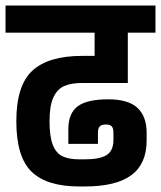

<svg xmlns="http://www.w3.org/2000/svg" viewBox="-30 -681 582 694"><path d="M149 -243Q149 -187 161 -157Q173 -127 196 -116Q219 -105 257 -105H276Q330 -105 354.5 -120Q379 -135 380 -172V-202Q380 -218 373.5 -224.5Q367 -231 353 -231Q338 -231 331 -224.5Q324 -218 324 -202V-161H217V-214Q217 -271 250.5 -296.5Q284 -322 361 -322Q434 -322 467 -291Q500 -260 500 -201V-173Q500 -89 445 -48Q390 -7 276 -7H257Q139 -7 84 -60.5Q29 -114 29 -243Q29 -372 87 -425.5Q145 -479 267 -479H312V-563H-10V-661H532V-563H432V-381H267Q227 -381 202 -370Q177 -359 163 -329Q149 -299 149 -243Z"/></svg>

Font: Biryani
Style: Bold
Weight: 700
Designer: Dan Reynolds and Mathieu Reguer
Foundry: Dan Reynolds and Mathieu Reguer
Version: Version 1.004; ttfautohint (v1.1) -l 5 -r 5 -G 72 -x 0 -D la